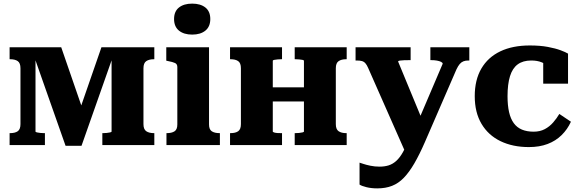

<svg xmlns="http://www.w3.org/2000/svg" viewBox="-20 -801 3201 1060"><path d="M318 -540 454 -146 384 -90 540 -540H832V-474H830Q803 -474 787.5 -463.5Q772 -453 772 -424V-116Q772 -87 787.5 -76.5Q803 -66 830 -66H832V0H545V-66H549Q558 -66 569 -67Q580 -68 588 -70Q596 -72 596 -75V-517L613 -516L430 4H342L159 -516L176 -517V-75Q176 -72 184 -70Q192 -68 203 -67Q214 -66 223 -66H228V0H33V-66H36Q63 -66 78 -76.5Q93 -87 93 -116V-424Q93 -453 78 -463.5Q63 -474 36 -474H33V-540Z M1041 -610Q995 -610 968 -632Q941 -654 941 -696Q941 -738 968 -759.5Q995 -781 1041 -781Q1087 -781 1114 -759.5Q1141 -738 1141 -696Q1141 -654 1114 -632Q1087 -610 1041 -610ZM1134 -540V-114Q1134 -86 1149.5 -76Q1165 -66 1192 -66H1194V0H899V-66H901Q928 -66 943.5 -76Q959 -86 959 -114V-431Q959 -447 946.5 -453Q934 -459 907 -464L898 -466V-540Z M1310 -116V-424Q1310 -453 1295 -463.5Q1280 -474 1253 -474H1250V-540H1537V-474H1533Q1524 -474 1513 -473Q1502 -472 1494 -470.5Q1486 -469 1486 -465V-75Q1486 -72 1494 -69.5Q1502 -67 1513 -66.5Q1524 -66 1533 -66H1537V0H1250V-66H1253Q1280 -66 1295 -76.5Q1310 -87 1310 -116ZM1658 -75V-465Q1658 -469 1650 -470.5Q1642 -472 1631 -473Q1620 -474 1611 -474H1607V-540H1894V-474H1891Q1865 -474 1849.5 -463.5Q1834 -453 1834 -424V-116Q1834 -87 1849.5 -76.5Q1865 -66 1891 -66H1894V0H1607V-66H1611Q1620 -66 1631 -67Q1642 -68 1650 -70Q1658 -72 1658 -75ZM1419 -241V-319H1729V-241Z M2326 -103 2280 -22 2223 51 2012 -427Q2005 -443 1997 -452Q1989 -461 1977.5 -464Q1966 -467 1949 -467H1943V-540H2247V-469H2242Q2226 -469 2211 -468.5Q2196 -468 2187 -466.5Q2178 -465 2178 -461ZM2326 -17Q2296 52 2267.5 101Q2239 150 2209.5 180.5Q2180 211 2144.5 225Q2109 239 2063 239Q2030 239 2003.5 232.5Q1977 226 1965 218V97Q1969 98 1985 103.5Q2001 109 2025 114Q2049 119 2075 119Q2103 119 2125.5 112Q2148 105 2167.5 87.5Q2187 70 2204.5 39Q2222 8 2239 -39L2267 -81L2424 -449Q2424 -455 2415 -459.5Q2406 -464 2392 -466.5Q2378 -469 2361 -469H2356V-540H2571V-467H2566Q2550 -467 2538.5 -462.5Q2527 -458 2518 -447.5Q2509 -437 2500 -418Z M2926 -74Q2961 -74 2987.5 -88Q3014 -102 3034 -125Q3054 -148 3068 -172L3132 -129Q3113 -87 3080.5 -55Q3048 -23 3003 -6Q2958 11 2900 11Q2811 11 2743.5 -21.5Q2676 -54 2638.5 -117Q2601 -180 2601 -270Q2601 -360 2637.5 -422.5Q2674 -485 2742 -517.5Q2810 -550 2905 -550Q2962 -550 3004.5 -542Q3047 -534 3075 -523.5Q3103 -513 3116 -505V-339H2979V-486Q2992 -486 3000 -479.5Q3008 -473 3011.5 -463.5Q3015 -454 3014.5 -445Q3014 -436 3012 -431Q2995 -447 2970.5 -457Q2946 -467 2913 -467Q2867 -467 2838 -445.5Q2809 -424 2795.5 -380Q2782 -336 2782 -270Q2782 -219 2790.5 -182Q2799 -145 2816.5 -121Q2834 -97 2861.5 -85.5Q2889 -74 2926 -74Z"/></svg>

Font: Roboto Serif
Style: Bold
Weight: 700
Designer: Greg Gazdowicz
Foundry: Commercial Type
Version: Version 1.008